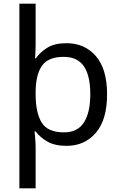

<svg xmlns="http://www.w3.org/2000/svg" viewBox="-20 -780 655 1040"><path d="M560 -269Q560 -132 499.5 -61Q439 10 340 10Q277 10 237 -13Q197 -36 173 -68H167Q168 -61 169.5 -45Q171 -29 172 -12Q173 5 173 16V240H85V-760H173V-536Q173 -522 172 -499.5Q171 -477 170 -464H174Q198 -498 237 -522Q276 -546 340 -546Q439 -546 499.5 -476Q560 -406 560 -269ZM469 -270Q469 -371 434 -421.5Q399 -472 325 -472Q243 -472 209 -426Q175 -380 173 -288V-269Q173 -170 205.5 -116.5Q238 -63 326 -63Q400 -63 434.5 -116.5Q469 -170 469 -270Z"/></svg>

Font: Noto Sans Balinese
Style: Regular
Weight: 400
Designer: Aditya Bayu, David Williams
Foundry: David Williams
Version: Version 2.003